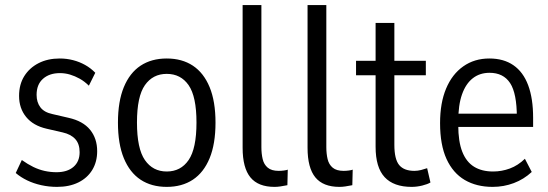

<svg xmlns="http://www.w3.org/2000/svg" viewBox="-20 -725 2151 754"><path d="M203.9 8.9Q172.1 8.9 141.9 2.2Q111.8 -4.5 86.8 -16.6Q61.8 -28.6 41.8 -45.6L65.7 -96.6Q88.7 -80.2 110.8 -69.4Q132.9 -58.7 155.6 -53.7Q178.4 -48.7 201.9 -48.7Q244.1 -48.7 268.4 -69.5Q292.7 -90.4 292.7 -127.3Q292.7 -159.9 275.7 -178.7Q258.7 -197.6 226.1 -205L163.1 -219.5Q110.4 -231.6 82.7 -265.6Q54.9 -299.7 54.9 -348.2Q54.9 -393.4 75.3 -426Q95.7 -458.6 131.6 -477Q167.5 -495.3 214.4 -495.3Q241.5 -495.3 266.8 -488.8Q292.1 -482.3 314.3 -469.9Q336.5 -457.5 354.2 -439.2L329 -388.5Q311.9 -405.4 293.1 -415.9Q274.3 -426.4 254.8 -432.2Q235.4 -437.9 215.4 -437.9Q174 -437.9 148.9 -415.6Q123.7 -393.4 123.7 -352.4Q123.7 -323.3 138.6 -303.6Q153.4 -283.9 186 -277L249 -262.4Q305.7 -249.8 333.7 -215.5Q361.6 -181.3 361.6 -131.2Q361.6 -89.2 342.2 -57.4Q322.8 -25.7 287.4 -8.4Q251.9 8.9 203.9 8.9Z M634.8 8.9Q574.8 8.9 532.1 -19.3Q489.5 -47.5 466.3 -103.7Q443.2 -159.9 443.2 -243.4Q443.2 -326.7 466.3 -382.8Q489.5 -438.9 532.1 -467.1Q574.8 -495.3 634.8 -495.3Q694.7 -495.3 737.4 -467.1Q780 -438.9 803.2 -382.8Q826.3 -326.7 826.3 -243.4Q826.3 -159.9 803.2 -103.7Q780 -47.5 737.4 -19.3Q694.7 8.9 634.8 8.9ZM634.8 -51.5Q689.9 -51.5 720.7 -96.5Q751.6 -141.5 751.6 -243.9Q751.6 -346.1 720.7 -390.5Q689.9 -434.9 634.8 -434.9Q580.1 -434.9 549 -390.5Q517.9 -346.1 517.9 -243.9Q517.9 -141.5 549 -96.5Q580.1 -51.5 634.8 -51.5Z M1058 8.9Q994.1 8.9 963.5 -28.3Q932.8 -65.6 932.8 -144.7V-705H1006.5V-147.1Q1006.5 -121.6 1011.5 -100.3Q1016.5 -79 1031.5 -66.5Q1046.5 -54 1074.3 -54Q1084.3 -54 1095 -55.4Q1105.6 -56.8 1110.1 -58.8L1108.6 2.3Q1092.1 5.5 1080.6 7.2Q1069 8.9 1058 8.9Z M1313 8.9Q1249.1 8.9 1218.5 -28.3Q1187.8 -65.6 1187.8 -144.7V-705H1261.5V-147.1Q1261.5 -121.6 1266.5 -100.3Q1271.5 -79 1286.5 -66.5Q1301.5 -54 1329.3 -54Q1339.3 -54 1350 -55.4Q1360.6 -56.8 1365.1 -58.8L1363.6 2.3Q1347.1 5.5 1335.6 7.2Q1324 8.9 1313 8.9Z M1596.7 8.9Q1526 8.9 1490.5 -29.3Q1455 -67.6 1455 -148.6V-429.4H1378.2V-486.3H1455V-635H1528.7V-486.3H1652.3V-429.4H1528.7V-156.2Q1528.7 -99.8 1547.6 -76.9Q1566.5 -54 1607.4 -54Q1620.5 -54 1633.7 -57.4Q1647 -60.8 1657.4 -64.5L1670.4 -8.4Q1659.2 -1.5 1638.1 3.7Q1617 8.9 1596.7 8.9Z M1914.6 8.9Q1851.4 8.9 1805.1 -18.2Q1758.8 -45.4 1733.5 -100.7Q1708.2 -156.1 1708.2 -241.6Q1708.2 -320.9 1731.9 -377.2Q1755.5 -433.6 1799.3 -464.4Q1843 -495.3 1901.8 -495.3Q1958.1 -495.3 1996.3 -468.8Q2034.6 -442.4 2054.1 -390.5Q2073.6 -338.5 2073.6 -262.6V-226.6H1765.9V-278.5H2023.4L2009.7 -264.3Q2009.7 -358.4 1983.2 -398.8Q1956.7 -439.1 1902.5 -439.1Q1864.1 -439.1 1836.7 -417.7Q1809.2 -396.3 1794.4 -354.4Q1779.6 -312.6 1779.6 -248.9V-233.6Q1779.6 -169.2 1795.4 -129.1Q1811.2 -89.1 1841.6 -70.3Q1872 -51.5 1916.5 -51.5Q1950.3 -51.5 1982.3 -63.3Q2014.2 -75.1 2041.3 -101.5L2068.2 -49.7Q2037.3 -20.9 1997.8 -6Q1958.3 8.9 1914.6 8.9Z"/></svg>

Font: Nunito Sans 12pt ExtraLight Condensed
Style: Regular
Weight: 200
Width: 3
Version: Version 3.101;gftools[0.9.27]